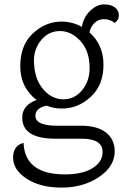

<svg xmlns="http://www.w3.org/2000/svg" viewBox="-20 -610 596 872"><path d="M387 -301Q387 -378 345.5 -423.5Q304 -469 252.5 -469Q201 -469 167.5 -428.5Q134 -388 134 -334Q134 -325 135 -315Q140 -245 178.5 -202Q217 -159 268 -159Q319 -159 353 -200.5Q387 -242 387 -301ZM351 20H232Q81 20 81 -76Q81 -132 146 -156Q72 -213 72 -309Q72 -405 129.5 -458.5Q187 -512 261 -512Q308 -512 352 -488Q359 -532 389.5 -561Q420 -590 452.5 -590Q485 -590 502.5 -576Q520 -562 520 -540.5Q520 -519 501 -506Q479 -523 453 -523Q427 -523 409.5 -506Q392 -489 386 -463Q450 -407 450 -315.5Q450 -224 392.5 -170.5Q335 -117 261 -117Q224 -117 192 -130Q141 -120 141 -84Q141 -39 240 -39H349Q422 -39 461.5 -8Q501 23 501 77Q501 146 429.5 194Q358 242 260.5 242Q163 242 101.5 202Q40 162 39.5 106.5Q39 51 87 39Q93 182 275 182Q355 182 400.5 153.5Q446 125 446 80Q446 20 351 20Z"/></svg>

Font: Laila Light
Style: Regular
Weight: 300
Designer: Hitesh Malaviya
Foundry: Indian Type Foundry
Version: Version 1.302;PS 1.0;hotconv 1.0.78;makeotf.lib2.5.61930; tt